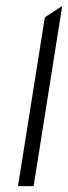

<svg xmlns="http://www.w3.org/2000/svg" viewBox="-20 -651 231 651"><path d="M41 -20H94L191 -631L132 -592Z"/></svg>

Font: Charger Sport
Style: ExLitNrwObl
Weight: 200
Designer: Jasper
Foundry: Cannot Into Space Fonts
Version: Version 1.1